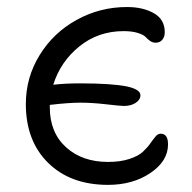

<svg xmlns="http://www.w3.org/2000/svg" viewBox="-20 -515 544 544"><path d="M286.1 8.8Q179.7 8.8 116.5 -53.5Q53.2 -115.7 53.2 -220.2Q53.2 -295.4 92.3 -358.9Q131.3 -422.4 197.3 -458.7Q263.2 -495.1 339.8 -495.1Q385.3 -495.1 416 -477.5Q446.8 -460 446.8 -423.8Q446.8 -410.6 439.9 -402.3Q433.1 -394 420.9 -394Q412.1 -394 405 -399.2Q397.9 -404.3 392.3 -410.4Q386.7 -416.5 370.6 -421.6Q354.5 -426.8 330.1 -426.8Q258.3 -426.8 204.8 -383.5Q151.4 -340.3 130.9 -274.9Q164.1 -278.8 207 -278.8Q295.9 -278.8 339.8 -270Q377.9 -261.7 377.9 -245.1Q377.9 -232.4 364.5 -223.6Q351.1 -214.8 331.1 -214.8Q320.8 -214.8 280.8 -219.5Q240.7 -224.1 208 -224.1Q174.8 -224.1 121.1 -217.8V-210.9Q121.1 -139.6 167 -97.9Q212.9 -56.2 286.1 -56.2Q320.8 -56.2 346.2 -64.5Q371.6 -72.8 384.3 -84.5Q397 -96.2 405.3 -107.9Q413.6 -119.6 420.4 -127.9Q427.2 -136.2 435.1 -136.2Q456.1 -136.2 456.1 -106Q456.1 -58.6 406.2 -24.9Q356.4 8.8 286.1 8.8Z"/></svg>

Font: Shantell Sans Normal
Style: Regular
Weight: 300
Designer: Stephen Nixon, Anya Danilova, Shantell Martin
Foundry: Arrow Type
Version: Version 1.006;[559af2be0]